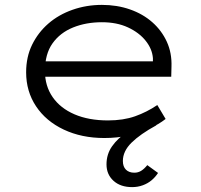

<svg xmlns="http://www.w3.org/2000/svg" viewBox="-20 -555 823 786"><path d="M521 211Q473 211 444.5 185Q416 159 416 118Q416 76 439 43.5Q462 11 502.5 -16.5Q543 -44 597 -72L620 -42Q554 -6 518.5 29Q483 64 483 104Q483 127 495.5 139.5Q508 152 530 152Q545 152 557.5 144.5Q570 137 583 121L627 153Q616 170 600.5 183Q585 196 564.5 203.5Q544 211 521 211ZM407 10Q314 10 241 -24.5Q168 -59 127.5 -120Q87 -181 87 -259Q87 -322 111.5 -372Q136 -422 178 -458.5Q220 -495 277 -515Q334 -535 397 -535Q459 -535 512 -516.5Q565 -498 603.5 -464Q642 -430 663 -384Q684 -338 682 -282L681 -241H151L140 -304H624L606 -293V-317Q603 -355 576 -388.5Q549 -422 503.5 -443Q458 -464 397 -464Q332 -464 279 -442.5Q226 -421 195 -377.5Q164 -334 164 -264Q164 -203 195.5 -157.5Q227 -112 285 -87Q343 -62 422 -62Q485 -62 533 -79Q581 -96 624 -125L658 -68Q630 -46 591 -28.5Q552 -11 506.5 -0.5Q461 10 407 10Z"/></svg>

Font: Lexend Mega Light
Style: Regular
Weight: 300
Version: Version 1.007